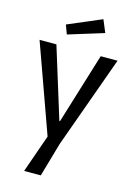

<svg xmlns="http://www.w3.org/2000/svg" viewBox="-140 -863 768 1101"><g transform="rotate(15 244.0 -313.0)"><path d="M118 166 197 -59 9 -583H109L239 -163H243L372 -583H472L275 -36L217 166ZM152 -653 132 -707 332 -792 363 -718Z"/></g></svg>

Font: Ruda Medium
Style: Regular
Weight: 500
Version: Version 2.001